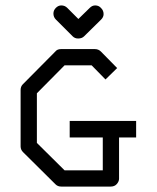

<svg xmlns="http://www.w3.org/2000/svg" viewBox="-20 -739 580 708"><path d="M206 -719Q219 -719 228 -710L269 -669L311 -710Q320 -719 331 -719Q344.5 -719 353 -709Q362 -700 362 -687Q362 -676 353 -667L290 -605Q282 -597 268 -597Q256 -597 248 -605L186 -667Q177 -676 177 -689Q177 -701 186 -710Q195 -719 206 -719ZM237 -293H482V-232H419V-80Q419 -70 410.8 -60.5Q402.5 -51 388 -51H206Q193 -51 185 -59L65 -178Q56 -187 56 -199V-407Q56 -420 64 -428L184 -549Q191 -558 205 -558H330Q343 -558 352 -549L412 -488L369 -446L318 -498H218L116 -395V-212L218 -111H359V-232H237Z"/></svg>

Font: ibm3270
Style: Regular
Weight: 400
Monospace: yes
Version: Version 2.0.3